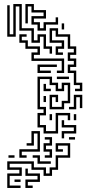

<svg xmlns="http://www.w3.org/2000/svg" viewBox="-20 -767 463 952"><path d="M226 -501V-525H196V-585H178V-555H136V-615H76V-735H58V-585H16V-741H28V-597H46V-747H88V-627H148V-567H166V-597H208V-537H238V-501ZM166 -615V-645H136V-687H196V-705H136V-735H118V-651H106V-747H148V-717H208V-675H148V-657H178V-627H196V-657H256V-681H268V-645H208V-615ZM286 -621V-651H298V-621ZM352 -315V-327H376V-345H346V-405H316V-447H346V-465H316V-507H346V-525H316V-585H256V-615H238V-567H298V-525H268V-507H292V-495H256V-537H286V-555H226V-627H268V-597H328V-537H358V-495H328V-477H358V-435H328V-417H358V-357H388V-315ZM262 -405V-417H286V-465H136V-507H166V-525H106V-555H76V-597H112V-585H88V-567H118V-537H178V-495H148V-477H298V-405ZM166 -405V-447H262V-435H178V-417H232V-405ZM196 -105V-135H166V-207H196V-225H166V-387H238V-357H268V-327H286V-357H328V-255H298V-225H226V-297H268V-261H256V-285H238V-237H286V-267H316V-345H298V-315H256V-345H226V-375H178V-237H208V-195H178V-147H208V-117H256V-207H328V-171H316V-195H268V-105ZM262 -375V-387H322V-375ZM196 -315V-351H208V-327H232V-315ZM322 -225V-237H346V-297H388V-231H376V-285H358V-225ZM196 -261V-291H208V-261ZM226 -171V-201H238V-171ZM346 -171V-201H358V-171ZM286 -81V-117H346V-135H286V-171H298V-147H358V-105H298V-81ZM76 15V-27H166V-105H148V-45H112V-57H136V-117H178V-15H88V3H112V15ZM202 15V3H226V-15H196V-57H226V-75H202V-87H238V-45H208V-27H238V15ZM322 -75V-87H352V-75ZM16 165V93H76V75H16V33H148V63H208V93H226V63H256V3H316V-45H268V-27H292V-15H256V-57H328V15H268V75H238V105H196V75H136V45H28V63H88V105H28V153H82V165ZM22 15V3H52V15ZM166 45V15H142V3H178V33H232V45ZM106 165V123H166V105H106V69H118V93H178V135H118V153H142V165ZM52 135V123H82V135Z"/></svg>

Font: Rubik Maze
Style: Regular
Weight: 400
Designer: Hubert and Fischer, NaN
Foundry: Hubert and Fischer, NaN
Version: Version 2.200